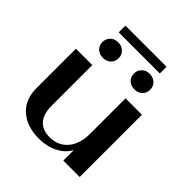

<svg xmlns="http://www.w3.org/2000/svg" viewBox="-212 -918 1069 1069"><g transform="rotate(45 323.0 -383.0)"><path d="M57 -179V-490H186V-169Q186 -105 215.5 -71.5Q245 -38 302 -38Q369 -38 408.5 -85Q448 -132 448 -212V-490H577V0H448V-83Q425 -40 376.5 -15Q328 10 267 10Q169 10 113 -40.5Q57 -91 57 -179ZM135 -621Q135 -647 153 -664.5Q171 -682 199 -682Q227 -682 245 -664.5Q263 -647 263 -621Q263 -594 245 -577Q227 -560 199 -560Q171 -560 153 -577Q135 -594 135 -621ZM383 -621Q383 -647 401 -664.5Q419 -682 447 -682Q475 -682 493 -664.5Q511 -647 511 -621Q511 -594 493 -577Q475 -560 447 -560Q419 -560 401 -577Q383 -594 383 -621ZM161 -776H485V-723H161Z"/></g></svg>

Font: Fahkwang SemiBold
Style: Regular
Weight: 600
Designer: Suppakit Chalermlarp | Katatrad Co.,Ltd.
Foundry: Cadson Demak Co.,Ltd.
Version: Version 1.000; ttfautohint (v1.6)